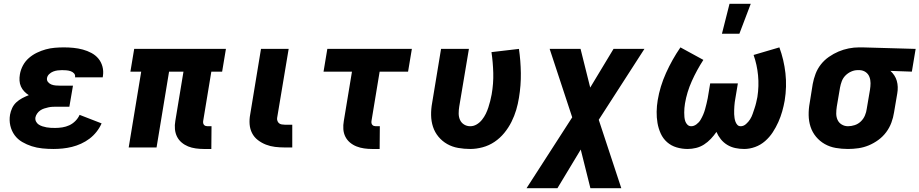

<svg xmlns="http://www.w3.org/2000/svg" viewBox="-20 -778 4851 1013"><path d="M262 8Q232 8 203 5Q174 2 147.5 -6.5Q121 -15 97 -29Q73 -43 57 -65Q41 -87 34.5 -115Q28 -143 33 -173Q36 -190 44 -207.5Q52 -225 66 -238Q80 -251 97 -260Q114 -269 132 -276Q119 -284 108 -295.5Q97 -307 90.5 -321.5Q84 -336 83 -352.5Q82 -369 85 -386Q89 -410 101 -432.5Q113 -455 132.5 -472Q152 -489 175 -500Q198 -511 221.5 -517.5Q245 -524 269.5 -526Q294 -528 317 -528Q343 -528 368 -525.5Q393 -523 417 -516.5Q441 -510 462.5 -498.5Q484 -487 499 -469Q514 -451 520.5 -427Q527 -403 523 -377L522 -370H376V-371Q378 -383 370.5 -391Q363 -399 352.5 -402.5Q342 -406 330.5 -407Q319 -408 307 -408Q296 -408 284 -406.5Q272 -405 260.5 -400.5Q249 -396 239.5 -387Q230 -378 228 -366Q226 -354 233.5 -345Q241 -336 251.5 -332Q262 -328 274 -327Q286 -326 298 -326H365L346 -215H279Q268 -215 257 -214.5Q246 -214 235 -211.5Q224 -209 213 -205.5Q202 -202 192.5 -195.5Q183 -189 176 -179Q169 -169 167 -159Q165 -147 170 -137Q175 -127 184 -121Q193 -115 204 -111.5Q215 -108 226 -106Q237 -104 248.5 -103.5Q260 -103 272 -103Q290 -103 309 -106Q328 -109 345.5 -117Q363 -125 377.5 -139.5Q392 -154 400 -172L516 -127Q506 -104 489.5 -83Q473 -62 452.5 -46.5Q432 -31 408 -20Q384 -9 359.5 -3Q335 3 310.5 5.5Q286 8 262 8Z M1095 8H1055Q1034 8 1012.5 5Q991 2 972.5 -5.5Q954 -13 938.5 -26Q923 -39 914 -57Q905 -75 903 -96.5Q901 -118 905 -140L948 -400H872L806 0H659L725 -400H668L688 -520H1172L1152 -400H1095L1052 -140Q1051 -134 1052 -128.5Q1053 -123 1056.5 -119Q1060 -115 1065 -113.5Q1070 -112 1075 -112H1096Z M1522 0H1482Q1456 0 1431 -3Q1406 -6 1383 -15Q1360 -24 1340.5 -39Q1321 -54 1310 -75.5Q1299 -97 1297 -122.5Q1295 -148 1300 -174L1357 -520H1503L1442 -155Q1441 -147 1444 -139.5Q1447 -132 1452.5 -127.5Q1458 -123 1466.5 -121.5Q1475 -120 1483 -120H1522Z M1983 8H1943Q1922 8 1901 5Q1880 2 1861 -5.5Q1842 -13 1826.5 -26Q1811 -39 1802 -57Q1793 -75 1791.5 -96.5Q1790 -118 1794 -140L1837 -400H1687L1707 -520H2153L2133 -400H1983L1940 -140Q1939 -134 1940 -128.5Q1941 -123 1944.5 -119Q1948 -115 1953 -113.5Q1958 -112 1963 -112H1984Z M2461 8Q2429 8 2397.5 2.5Q2366 -3 2339.5 -18Q2313 -33 2293.5 -56.5Q2274 -80 2264.5 -109Q2255 -138 2254.5 -170.5Q2254 -203 2260 -235L2307 -520H2454L2403 -216Q2400 -198 2400 -179.5Q2400 -161 2407 -145.5Q2414 -130 2428.5 -121Q2443 -112 2461 -112Q2479 -112 2495 -121.5Q2511 -131 2523 -146Q2535 -161 2543 -177.5Q2551 -194 2556.5 -211Q2562 -228 2566.5 -245.5Q2571 -263 2574 -280Q2584 -337 2582.5 -393Q2581 -449 2573 -503L2718 -520Q2727 -458 2728 -393Q2729 -328 2718 -262Q2713 -230 2703.5 -198Q2694 -166 2678.5 -135Q2663 -104 2640.5 -76.5Q2618 -49 2589 -29.5Q2560 -10 2526.5 -1Q2493 8 2461 8Z M2758 215 2999 -159 2880 -520H3043L3094 -316L3217 -520H3380L3139 -146L3258 215H3095L3044 11L2921 215Z M3608 8Q3578 8 3549.5 -0.5Q3521 -9 3499.5 -28Q3478 -47 3466 -73.5Q3454 -100 3449 -129Q3444 -158 3444.5 -188.5Q3445 -219 3450 -249Q3462 -322 3494 -393Q3526 -464 3570 -528L3691 -462Q3656 -408 3630 -350Q3604 -292 3594 -232Q3592 -220 3591 -208Q3590 -196 3590 -184Q3590 -172 3591 -160.5Q3592 -149 3595.5 -138.5Q3599 -128 3607 -120Q3615 -112 3627 -112Q3641 -112 3654.5 -122Q3668 -132 3676 -145.5Q3684 -159 3690 -173Q3696 -187 3700 -201.5Q3704 -216 3707.5 -230.5Q3711 -245 3714 -260L3727 -338H3873L3860 -260Q3858 -249 3856.5 -238.5Q3855 -228 3854.5 -217.5Q3854 -207 3853.5 -196.5Q3853 -186 3853.5 -175.5Q3854 -165 3855.5 -155Q3857 -145 3860.5 -135.5Q3864 -126 3870.5 -119Q3877 -112 3888 -112Q3903 -112 3916 -123.5Q3929 -135 3937.5 -148.5Q3946 -162 3951 -177Q3956 -192 3961 -206.5Q3966 -221 3969.5 -236Q3973 -251 3976 -266Q3985 -324 3979.5 -380.5Q3974 -437 3956 -488L4092 -528Q4116 -463 4124 -392Q4132 -321 4120 -247Q4115 -219 4107 -190.5Q4099 -162 4086.5 -134Q4074 -106 4057 -80Q4040 -54 4016.5 -33.5Q3993 -13 3964 -2.5Q3935 8 3906 8Q3882 8 3859 3Q3836 -2 3816.5 -14Q3797 -26 3783 -43.5Q3769 -61 3760 -82Q3747 -63 3730.5 -45.5Q3714 -28 3694.5 -15.5Q3675 -3 3652.5 2.5Q3630 8 3608 8ZM3789 -600 3829 -758H3941L3881 -600Z M4454 8Q4421 8 4389.5 2.5Q4358 -3 4331.5 -18Q4305 -33 4285.5 -56.5Q4266 -80 4256.5 -109Q4247 -138 4246.5 -170.5Q4246 -203 4252 -235L4268 -335Q4273 -362 4283 -388.5Q4293 -415 4311 -438Q4329 -461 4353.5 -478Q4378 -495 4404 -506Q4430 -517 4457.5 -522.5Q4485 -528 4512 -528H4531L4811 -520L4791 -400L4678 -404Q4690 -393 4698.5 -380Q4707 -367 4711.5 -351.5Q4716 -336 4716.5 -319Q4717 -302 4714 -285L4697 -185Q4693 -158 4683 -131Q4673 -104 4655.5 -80.5Q4638 -57 4614 -39.5Q4590 -22 4563.5 -11Q4537 0 4509 4Q4481 8 4454 8ZM4454 -112Q4472 -112 4490 -118Q4508 -124 4522 -137.5Q4536 -151 4543.5 -169Q4551 -187 4553 -204L4570 -304Q4573 -322 4573 -339.5Q4573 -357 4567 -372.5Q4561 -388 4547.5 -397.5Q4534 -407 4516 -408H4505Q4488 -408 4471 -400.5Q4454 -393 4441 -380Q4428 -367 4421.5 -350Q4415 -333 4412 -316L4395 -216Q4392 -197 4392 -179Q4392 -161 4399 -145.5Q4406 -130 4421 -121Q4436 -112 4454 -112Z"/></svg>

Font: Iosevka Aile Heavy
Style: Italic
Weight: 900
Italic angle: -9°
Designer: Belleve Invis
Foundry: Belleve Invis
Version: Version 31.1.0; ttfautohint (v1.8.4)